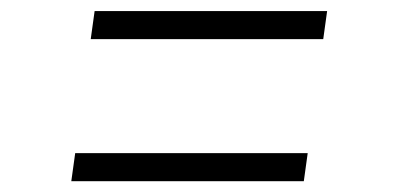

<svg xmlns="http://www.w3.org/2000/svg" viewBox="-20 -463 709 346"><path d="M150.5 -443H569.5L562.5 -392.5H143.5ZM115.5 -187H534.5L527.5 -136.5H108.5Z"/></svg>

Font: Merriweather 120pt
Style: Bold Italic
Weight: 700
Italic angle: -7.8°
Version: Version 2.101